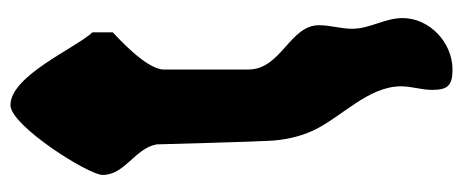

<svg xmlns="http://www.w3.org/2000/svg" viewBox="-286 -408 908 377"><g transform="rotate(-90 168.5 -220.0)"><path d="M180 174C180 205 189 214 220 214C273 214 321 169 321 116C321 81 300 52 300 17C300 -5 307 -26 307 -48C307 -106 220 -122 220 -187V-353C220 -388 288 -448 293 -453V-493C262 -526 208 -654 150 -654C110 -654 13 -501 13 -473C13 -429 65 -410 73 -367C74 -334 78 -180 80 -147C81 -118 88 -86 100 -60C126 -4 187 48 187 113C187 134 180 153 180 174Z"/></g></svg>

Font: Asimov Print
Style: Regular
Weight: 500
Designer: Google
Version: Version 2.000980: 2014